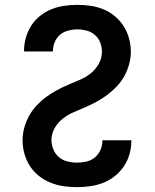

<svg xmlns="http://www.w3.org/2000/svg" viewBox="-20 -763 640 791"><path d="M297 8Q269 8 241.5 4Q214 0 188 -10.5Q162 -21 140 -38.5Q118 -56 103 -79.5Q88 -103 80.5 -130Q73 -157 73 -185Q73 -211 80 -236.5Q87 -262 99.5 -285Q112 -308 130 -327.5Q148 -347 169 -362.5Q190 -378 213 -390.5Q236 -403 260 -413.5Q284 -424 308.5 -434Q333 -444 353.5 -460.5Q374 -477 387 -500.5Q400 -524 400 -550Q400 -569 393 -587.5Q386 -606 371 -619Q356 -632 337 -637Q318 -642 299 -642Q280 -642 261 -637Q242 -632 227.5 -620Q213 -608 205.5 -589.5Q198 -571 198 -552V-551H79V-554Q79 -581 86.5 -607.5Q94 -634 108.5 -657Q123 -680 145 -697.5Q167 -715 192 -725Q217 -735 244 -739Q271 -743 299 -743Q326 -743 353.5 -739Q381 -735 406.5 -724.5Q432 -714 453.5 -696Q475 -678 489.5 -655Q504 -632 511.5 -605Q519 -578 519 -550Q519 -524 512 -498.5Q505 -473 492.5 -450Q480 -427 462 -408Q444 -389 423 -373Q402 -357 379 -344.5Q356 -332 332 -321.5Q308 -311 284 -301Q260 -291 239 -274.5Q218 -258 205 -235Q192 -212 192 -185Q192 -166 200 -147Q208 -128 223 -115.5Q238 -103 257.5 -98Q277 -93 297 -93Q317 -93 336.5 -97.5Q356 -102 371 -114.5Q386 -127 394 -145.5Q402 -164 402 -184V-185H521V-182Q521 -155 513.5 -128Q506 -101 490.5 -78Q475 -55 453 -37.5Q431 -20 405.5 -10Q380 0 352.5 4Q325 8 297 8Z"/></svg>

Font: Iosevka Fixed Extended
Style: Bold
Weight: 700
Width: 7
Monospace: yes
Designer: Belleve Invis
Foundry: Belleve Invis
Version: Version 24.1.1; ttfautohint (v1.8.4)